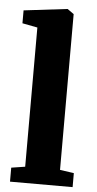

<svg xmlns="http://www.w3.org/2000/svg" viewBox="-57 -855 447 889"><g transform="rotate(5 166.5 -410.0)"><path d="M88.5 -75V-722L18 -735.5V-795.5L218.5 -819.5H221L250.5 -798.5V-74.5L315.5 -65V0H24.5V-65Z"/></g></svg>

Font: Merriweather 20pt Black
Style: Regular
Weight: 900
Version: Version 2.100